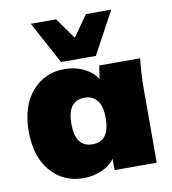

<svg xmlns="http://www.w3.org/2000/svg" viewBox="-86 -839 828 926"><g transform="rotate(-10 328.5 -376.5)"><path d="M238.8 -558.1 127 -765.1H251L324.2 -662.1L397 -765.1H521L409.2 -558.1ZM250 12.2Q150.4 12.2 88.6 -59.8Q26.9 -131.8 26.9 -254.9Q26.9 -377.9 88.6 -450Q150.4 -522 250 -522Q300.3 -522 344 -500.5Q387.7 -479 407.2 -444.8L417 -509.8H617.2Q608.9 -428.2 608.9 -365.2V0H402.8L401.9 -55.2Q380.4 -24.4 338.9 -6.1Q297.4 12.2 250 12.2ZM403.8 -254.9Q403.8 -314.5 381.3 -341.8Q358.9 -369.1 319.8 -369.1Q235.8 -369.1 235.8 -254.9Q235.8 -141.1 319.8 -141.1Q403.8 -141.1 403.8 -254.9Z"/></g></svg>

Font: Mulish ExtraBlack
Style: Regular
Weight: 1000
Designer: Vernon Adams
Foundry: Vernon Adams
Version: Version 3.603; ttfautohint (v1.8.3)